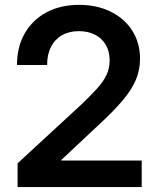

<svg xmlns="http://www.w3.org/2000/svg" viewBox="-20 -758 643 778"><path d="M51.3 0V-96.2L310.1 -335Q346.2 -369.6 371.8 -397.5Q397.5 -425.3 410.9 -452.9Q424.3 -480.5 424.3 -513.7Q424.3 -549.8 408.7 -576.4Q393.1 -603 365 -617.4Q336.9 -631.8 299.8 -631.8Q259.8 -631.8 231 -615.2Q202.1 -598.6 186.5 -567.9Q170.9 -537.1 170.9 -494.6H48.8Q48.8 -567.9 80.3 -622.8Q111.8 -677.7 168.5 -708Q225.1 -738.3 300.3 -738.3Q373 -738.3 428.7 -710.7Q484.4 -683.1 515.9 -633.8Q547.4 -584.5 547.4 -520Q547.4 -474.6 530.3 -434.1Q513.2 -393.6 476.1 -349.9Q439 -306.2 378.4 -250.5L229 -110.4V-107.4H554.2V0Z"/></svg>

Font: Inter 24pt SemiBold
Style: Regular
Weight: 600
Designer: Rasmus Andersson
Foundry: rsms
Version: Version 4.001;git-66647c0bb